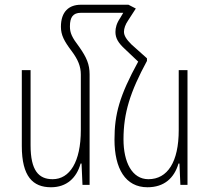

<svg xmlns="http://www.w3.org/2000/svg" viewBox="-20 -780 886 810"><path d="M358 -466C358 -509 345 -538 315 -581C283 -623 275 -641 275 -669C275 -707 288 -726 321 -726H500L487 -704C472 -682 467 -663 467 -645C467 -619 479 -599 506 -574L563 -520C484 -376 463 -298 463 -191C463 -69 509 10 602 10C673 10 715 -29 733 -90H737L741 0H771V-484H734V-231C734 -97 687 -24 606 -24C537 -24 501 -96 501 -192C501 -303 529 -392 600 -523V-534L534 -593C513 -614 503 -630 503 -646C503 -660 509 -677 520 -693L553 -744L522 -760H321C272 -760 237 -732 237 -667C237 -632 251 -606 282 -565C309 -529 321 -500 321 -465V-231C321 -97 274 -24 202 -24C143 -24 109 -61 109 -167V-484H72V-164C72 -35 119 10 195 10C261 10 303 -29 320 -90H324L328 0H358Z"/></svg>

Font: Noto Sans Armenian Condensed ExtraLight
Style: Regular
Weight: 200
Width: 3
Designer: Monotype Design Team
Foundry: Monotype Imaging Inc.
Version: Version 2.008